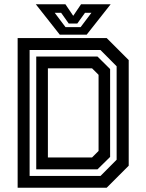

<svg xmlns="http://www.w3.org/2000/svg" viewBox="-20 -878 684 898"><path d="M62.5 0V-700H479L582 -597V-103L479 0ZM204 -141.5H410.5L441 -172V-528L410.5 -558.5H204ZM118.5 -55H450L525.5 -131V-568L450 -644H118.5ZM149.5 -86V-613.5H436L495 -555V-144L436 -86ZM259.5 -716 147.5 -858H286L322.5 -804L359 -858H497.5L385.5 -716ZM286.5 -751H357L407.5 -818H377.5L341.5 -768H301.5L266 -818H236Z"/></svg>

Font: Tourney SemiBold
Style: Regular
Weight: 600
Version: Version 1.015